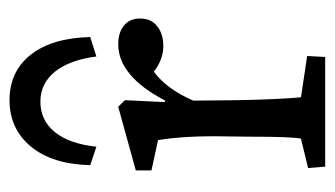

<svg xmlns="http://www.w3.org/2000/svg" viewBox="-167 -522 689 395"><g transform="rotate(-90 177.5 -324.5)"><path d="M73.2 -470.7 35.2 -483.4Q37.1 -561.5 73.5 -605.5Q109.9 -649.4 168.9 -649.4Q228 -649.4 262.5 -605.7Q296.9 -562 298.8 -483.4L258.8 -470.7Q251.5 -526.4 227.3 -556.2Q203.1 -585.9 166 -585.9Q127.4 -585.9 103.3 -556.2Q79.1 -526.4 73.2 -470.7ZM32.2 0 29.3 -35.2 89.8 -49.8Q93.8 -69.3 93.8 -154.3L94.7 -230.5Q94.7 -294.9 86.9 -343.8L24.4 -357.4V-389.6L155.3 -425.8L168.9 -412.1L165 -330.1L168 -329.1Q218.3 -425.8 284.2 -425.8Q307.6 -425.8 322.3 -414.1Q336.9 -402.3 336.9 -380.9Q336.9 -357.9 321 -345.5Q305.2 -333 280.3 -333Q252.9 -333 227.5 -352.5Q191.9 -326.2 168 -271.5L168.9 -180.7Q170.4 -98.6 174.8 -49.8L259.8 -37.1L257.8 0Z"/></g></svg>

Font: Crimson Pro
Style: Regular
Weight: 400
Designer: Jacques Le Bailly
Foundry: Baron von Fonthausen
Version: Version 1.003